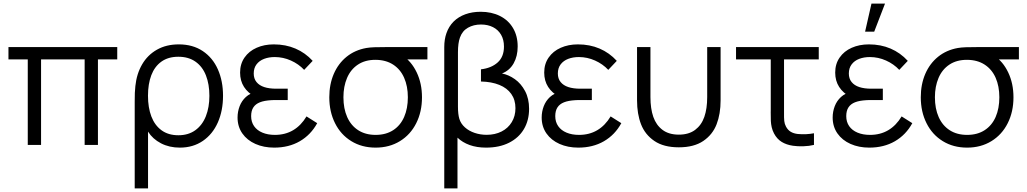

<svg xmlns="http://www.w3.org/2000/svg" viewBox="-20 -800 5668 1060"><path d="M133.3 0V-472H26.7V-540H627.3V-472H520.7V0H447.3V-472H206.7V0Z M723.7 -237.3Q723.7 -266.2 724.4 -287Q725.2 -307.8 727.3 -324.7Q734.3 -392.5 764.6 -444.5Q794.8 -496.5 846.6 -525.8Q898.3 -555 967 -555Q1044.3 -555 1099.4 -518.1Q1154.5 -481.2 1182.9 -416.9Q1211.3 -352.7 1211.3 -271.3Q1211.3 -189.3 1182.8 -124.3Q1154.2 -59.3 1100.1 -22.2Q1046 15 972.7 15Q914.7 15 868.8 -8.8Q822.8 -32.7 797.3 -73.3V240H723.7ZM964.7 -53.3Q1020 -53.3 1058.5 -81.2Q1097 -109 1116.5 -158.2Q1136 -207.3 1136 -271Q1136 -334.8 1117 -383.5Q1098 -432.2 1059.5 -459.4Q1021 -486.7 964.7 -486.7Q908.7 -486.7 871.1 -459.8Q833.5 -432.8 815.2 -384.4Q797 -336 797 -271.3Q797 -206.3 815.5 -157.4Q834 -108.5 871.6 -80.9Q909.2 -53.3 964.7 -53.3Z M1493.5 15Q1574.2 15 1635.1 -20.2Q1696 -55.5 1731.2 -120L1672.2 -157.3Q1642.3 -107.2 1598.4 -81.2Q1554.5 -55.3 1497.8 -55.3Q1458.3 -55.3 1428.7 -67.8Q1399 -80.2 1382.8 -103.5Q1366.5 -126.8 1366.5 -158.7Q1366.5 -188.5 1378.7 -207.1Q1390.8 -225.7 1414.8 -235.2Q1438.7 -244.8 1478.2 -247Q1484.5 -247.3 1491.2 -247.5Q1497.8 -247.7 1504.5 -247.7H1568.5V-310.3H1505.2Q1466 -310.3 1438.7 -319.3Q1411.3 -328.3 1396.1 -347.1Q1380.8 -365.8 1380.8 -394.3Q1380.8 -424.2 1396.2 -444.6Q1411.7 -465 1437.9 -475Q1464.2 -485 1496.8 -485Q1543.3 -485 1586.1 -465.8Q1628.8 -446.7 1659.2 -414.3L1706.2 -464Q1665.3 -508.7 1611.2 -531.8Q1557 -555 1491.5 -555Q1439 -555 1396.8 -536.3Q1354.5 -517.7 1330 -482.3Q1305.5 -447 1305.5 -399.3Q1305.5 -353.8 1327.2 -320.1Q1349 -286.3 1390.2 -264.3L1394.5 -292Q1360.5 -285.7 1337.4 -264.5Q1314.3 -243.3 1302.9 -213.5Q1291.5 -183.7 1291.5 -151.3Q1291.5 -101 1317.9 -63.3Q1344.3 -25.7 1390.3 -5.3Q1436.3 15 1493.5 15Z M2053.7 15Q1977.5 15 1919.4 -20.8Q1861.3 -56.5 1829.7 -119.8Q1798 -183 1798 -263Q1798 -334.5 1822.8 -392.1Q1847.7 -449.7 1893.7 -486.8Q1939.7 -523.8 2002.3 -535Q2021.3 -538.3 2047.1 -539.2Q2072.8 -540 2107 -540H2339.7V-472H2177.7L2202 -493.3Q2251.5 -461.2 2280.6 -400.2Q2309.7 -339.2 2309.7 -263Q2309.7 -182.8 2277.9 -119.7Q2246.2 -56.5 2188 -20.8Q2129.8 15 2053.7 15ZM2053.7 -55.3Q2110.7 -55.3 2150.8 -81.4Q2190.8 -107.5 2211.2 -154.3Q2231.7 -201.2 2231.7 -263Q2231.7 -324 2211.2 -370.5Q2190.8 -417 2150.7 -443.2Q2110.5 -469.3 2053.7 -469.7Q1996 -470 1956 -443.3Q1916 -416.7 1896 -369.7Q1876 -322.7 1876 -263Q1876 -200.3 1896.9 -153.5Q1917.8 -106.7 1957.8 -81Q1997.8 -55.3 2053.7 -55.3Z M2432.7 -540Q2432.7 -582.8 2444.7 -616.7Q2457.7 -654.2 2484.2 -680.8Q2510.8 -707.3 2549.1 -721.2Q2587.3 -735 2633.7 -735Q2693.8 -735 2740.2 -711.8Q2786.7 -688.5 2812.3 -645.1Q2838 -601.7 2838 -543.3Q2838 -490 2815.9 -450.5Q2793.8 -411 2751.3 -394.3Q2788.2 -387.2 2822.5 -362.9Q2856.8 -338.7 2878.9 -297.1Q2901 -255.5 2901 -199.3Q2901 -135.8 2872.6 -87.5Q2844.2 -39.2 2790.6 -12.1Q2737 15 2663.3 15Q2612.8 15 2572.9 0.7Q2533 -13.7 2505.7 -40V240H2432.7ZM2666.7 -55.7Q2713 -55.7 2749.1 -74Q2785.2 -92.3 2805.4 -125.8Q2825.7 -159.2 2825.7 -202.7Q2825.7 -248.8 2802.6 -281.4Q2779.5 -314 2736.8 -331.3Q2694 -348.7 2635.3 -350V-417.3Q2692.7 -424 2727.5 -455.2Q2762.3 -486.3 2762.3 -543Q2762.3 -580.7 2746.4 -608.1Q2730.5 -635.5 2701.8 -650.1Q2673 -664.7 2635.3 -664.7Q2594.7 -664.7 2563.4 -646.9Q2532.2 -629.2 2519.3 -592.7Q2508.3 -562.3 2508.3 -511.7V-211Q2508.3 -169.3 2516 -143.7Q2524.3 -116.8 2546.8 -96.8Q2569.2 -76.8 2600.7 -66.2Q2632.2 -55.7 2666.7 -55.7Z M3172.5 15Q3253.2 15 3314.1 -20.2Q3375 -55.5 3410.2 -120L3351.2 -157.3Q3321.3 -107.2 3277.4 -81.2Q3233.5 -55.3 3176.8 -55.3Q3137.3 -55.3 3107.7 -67.8Q3078 -80.2 3061.8 -103.5Q3045.5 -126.8 3045.5 -158.7Q3045.5 -188.5 3057.7 -207.1Q3069.8 -225.7 3093.8 -235.2Q3117.7 -244.8 3157.2 -247Q3163.5 -247.3 3170.2 -247.5Q3176.8 -247.7 3183.5 -247.7H3247.5V-310.3H3184.2Q3145 -310.3 3117.7 -319.3Q3090.3 -328.3 3075.1 -347.1Q3059.8 -365.8 3059.8 -394.3Q3059.8 -424.2 3075.2 -444.6Q3090.7 -465 3116.9 -475Q3143.2 -485 3175.8 -485Q3222.3 -485 3265.1 -465.8Q3307.8 -446.7 3338.2 -414.3L3385.2 -464Q3344.3 -508.7 3290.2 -531.8Q3236 -555 3170.5 -555Q3118 -555 3075.8 -536.3Q3033.5 -517.7 3009 -482.3Q2984.5 -447 2984.5 -399.3Q2984.5 -353.8 3006.2 -320.1Q3028 -286.3 3069.2 -264.3L3073.5 -292Q3039.5 -285.7 3016.4 -264.5Q2993.3 -243.3 2981.9 -213.5Q2970.5 -183.7 2970.5 -151.3Q2970.5 -101 2996.9 -63.3Q3023.3 -25.7 3069.3 -5.3Q3115.3 15 3172.5 15Z M3497 -246.3V-540H3571V-264.3Q3571 -200 3586.8 -154.7Q3602.7 -109.3 3637.6 -83Q3672.5 -56.7 3727.7 -56.7Q3782.8 -56.7 3817.8 -83Q3852.7 -109.3 3868.5 -154.7Q3884.3 -200 3884.3 -264.3V-540H3958.3V-246.3Q3958.3 -170.8 3936.2 -113.8Q3914.2 -56.8 3862.8 -21.8Q3811.3 13.3 3727.7 13.3Q3644 13.3 3592.6 -21.8Q3541.2 -56.8 3519.1 -113.8Q3497 -170.8 3497 -246.3Z M4357.8 4.7Q4321.8 -0.5 4295.7 -16.5Q4269.5 -32.5 4253.2 -63.3Q4244.5 -80 4240.5 -97.4Q4236.5 -114.8 4235.7 -132.3Q4234.8 -149.8 4235 -180Q4235.2 -183.8 4235.2 -187.8Q4235.2 -191.7 4235.2 -195.7V-472H4043.5V-540H4500.2V-472H4308.5V-198.3V-179.2Q4308 -148.5 4309.8 -132Q4311.5 -115.5 4319.5 -100.7Q4329.8 -81.8 4345.8 -72.3Q4361.8 -62.8 4384.5 -60.3Q4430.2 -56 4473.8 -64.3V0Q4448 6.5 4415.5 7.5Q4383 8.5 4357.8 4.7Z M4791.2 -780 4756 -625H4806.3L4866 -780ZM4779 15Q4721.8 15 4675.8 -5.3Q4629.8 -25.7 4603.4 -63.3Q4577 -101 4577 -151.3Q4577 -183.7 4588.4 -213.5Q4599.8 -243.3 4622.9 -264.5Q4646 -285.7 4680 -292L4675.7 -264.3Q4634.5 -286.3 4612.8 -320.1Q4591 -353.8 4591 -399.3Q4591 -447 4615.5 -482.3Q4640 -517.7 4682.2 -536.3Q4724.5 -555 4777 -555Q4842.5 -555 4896.7 -531.8Q4950.8 -508.7 4991.7 -464L4944.7 -414.3Q4914.3 -446.7 4871.6 -465.8Q4828.8 -485 4782.3 -485Q4749.7 -485 4723.4 -475Q4697.2 -465 4681.8 -444.6Q4666.3 -424.2 4666.3 -394.3Q4666.3 -365.8 4681.6 -347.1Q4696.8 -328.3 4724.2 -319.3Q4751.5 -310.3 4790.7 -310.3H4854V-247.7H4790Q4783.3 -247.7 4776.7 -247.5Q4770 -247.3 4763.7 -247Q4724.2 -244.8 4700.2 -235.2Q4676.3 -225.7 4664.2 -207.1Q4652 -188.5 4652 -158.7Q4652 -126.8 4668.2 -103.5Q4684.5 -80.2 4714.2 -67.8Q4743.8 -55.3 4783.3 -55.3Q4840 -55.3 4883.9 -81.2Q4927.8 -107.2 4957.7 -157.3L5016.7 -120Q4981.5 -55.5 4920.6 -20.2Q4859.7 15 4779 15Z M5319.2 15Q5243 15 5184.9 -20.8Q5126.8 -56.5 5095.2 -119.8Q5063.5 -183 5063.5 -263Q5063.5 -334.5 5088.3 -392.1Q5113.2 -449.7 5159.2 -486.8Q5205.2 -523.8 5267.8 -535Q5286.8 -538.3 5312.6 -539.2Q5338.3 -540 5372.5 -540H5605.2V-472H5443.2L5467.5 -493.3Q5517 -461.2 5546.1 -400.2Q5575.2 -339.2 5575.2 -263Q5575.2 -182.8 5543.4 -119.7Q5511.7 -56.5 5453.5 -20.8Q5395.3 15 5319.2 15ZM5319.2 -55.3Q5376.2 -55.3 5416.2 -81.4Q5456.3 -107.5 5476.8 -154.3Q5497.2 -201.2 5497.2 -263Q5497.2 -324 5476.8 -370.5Q5456.3 -417 5416.2 -443.2Q5376 -469.3 5319.2 -469.7Q5261.5 -470 5221.5 -443.3Q5181.5 -416.7 5161.5 -369.7Q5141.5 -322.7 5141.5 -263Q5141.5 -200.3 5162.4 -153.5Q5183.3 -106.7 5223.3 -81Q5263.3 -55.3 5319.2 -55.3Z"/></svg>

Font: Hauora
Style: Regular
Weight: 400
Designer: Wayne Shih
Foundry: WCYS
Version: Version 1.001